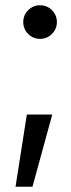

<svg xmlns="http://www.w3.org/2000/svg" viewBox="-20 -537 269 730"><path d="M39.1 172.9 82 -101.6H178.7L103.5 172.9ZM132.3 -389.2Q106 -389.2 87.2 -408Q68.4 -426.8 68.4 -453.1Q68.4 -479.5 87.2 -498.3Q106 -517.1 132.3 -517.1Q158.7 -517.1 177.5 -498.3Q196.3 -479.5 196.3 -453.1Q196.3 -426.8 177.5 -408Q158.7 -389.2 132.3 -389.2Z"/></svg>

Font: Inter Tight
Style: Regular
Weight: 400
Designer: Rasmus Andersson
Foundry: rsms
Version: Version 3.002